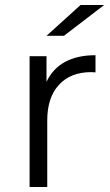

<svg xmlns="http://www.w3.org/2000/svg" viewBox="-20 -752 441 772"><path d="M364 -530V-461L347 -462Q264 -462 217 -411Q170 -360 170 -268V0H99V-526H167V-423Q192 -476 241.5 -503Q291 -530 364 -530ZM304 -732H399L237 -608H167Z"/></svg>

Font: Montserrat-Regular
Style: Regular
Weight: 400
Version: Version 7.200